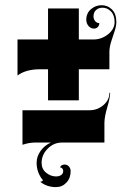

<svg xmlns="http://www.w3.org/2000/svg" viewBox="-20 -541 499 755"><path d="M48.8 -244.1V-385.7H168.9V-507.8H290V-385.7H346.7Q379.4 -385.7 405 -406.2Q430.7 -426.8 430.7 -454.3Q430.7 -481.2 416.3 -496Q401.9 -510.7 383.1 -510.7Q368.2 -510.7 357.9 -501.7Q347.7 -492.7 347.7 -476.6Q347.7 -465.6 354.4 -457.8Q361.1 -450 370.6 -450Q370.6 -440.9 364.5 -434.7Q358.4 -428.5 349.9 -428.5Q337.2 -428.5 328.2 -438.7Q319.3 -449 319.3 -463.4Q319.3 -489 337.5 -504.8Q355.7 -520.5 379.6 -520.5Q403.6 -520.5 420.5 -503.5Q437.5 -486.6 437.5 -454.3Q437.5 -438.7 430.7 -418.5Q423.8 -398.2 417 -376.7Q410.2 -355.2 410.2 -336.4V-268.6H290V-146.5H168.9V-268.6H136.7Q81.8 -268.6 48.8 -244.1ZM68.4 28.3V-107.4H331.1Q363.3 -107.4 386.7 -127.7Q410.2 -147.9 410.2 -176H413.1Q413.1 -157.7 401.9 -119.4Q390.6 -81.1 390.6 -57.6V19.5H223.9Q191.2 19.5 167.4 43.7Q143.6 67.9 143.6 99.1Q143.6 123.8 161.5 138.3Q179.4 152.8 200.4 152.8Q212.6 152.8 220.6 147.2Q228.5 141.6 228.5 131.3Q228.5 125.5 225.2 121.6Q221.9 117.7 216.8 117.7Q216.8 112.8 221.9 109.4Q227.1 106 234.4 106Q244.1 106 251 113.6Q257.8 121.3 257.8 132.3Q257.8 159.2 241.2 177Q224.6 194.8 200.2 194.8Q164.1 194.8 137.9 173.6Q145.3 173.6 148.9 167.7Q124 138.2 124 99.1Q124 74.5 139.4 52.7Q154.8 31 179.9 19.5H118.4Q94.7 19.5 68.4 28.3Z"/></svg>

Font: Agreloy
Style: Medium
Weight: 400
Designer: gluk
Foundry: gluk
Version: Version 0.27